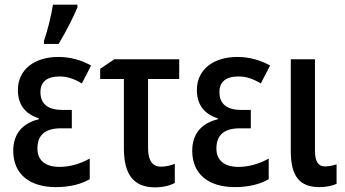

<svg xmlns="http://www.w3.org/2000/svg" viewBox="-20 -795 1484 826"><path d="M169 -606H232C266 -662 295 -720 313 -763V-775H208C200 -725 184 -661 169 -619ZM221 10C280 10 330 -3 366 -24V-113C324 -89 278 -77 236 -77C174 -77 141 -106 141 -156C141 -213 173 -243 242 -243H289V-322H249C188 -322 154 -346 154 -399C154 -443 182 -466 236 -466C269 -466 297 -457 332 -436L372 -513C329 -537 282 -550 231 -550C126 -550 57 -494 57 -408C57 -346 87 -305 147 -286V-282C74 -264 37 -217 37 -146C37 -47 106 10 221 10Z M647 11C681 11 713 3 732 -8V-90C711 -82 691 -78 672 -78C636 -78 617 -105 617 -157V-455H751V-540H472L411 -499V-455H513V-157C513 -44 555 11 647 11Z M991 10C1050 10 1100 -3 1136 -24V-113C1094 -89 1048 -77 1006 -77C944 -77 911 -106 911 -156C911 -213 943 -243 1012 -243H1059V-322H1019C958 -322 924 -346 924 -399C924 -443 952 -466 1006 -466C1039 -466 1067 -457 1102 -436L1142 -513C1099 -537 1052 -550 1001 -550C896 -550 827 -494 827 -408C827 -346 857 -305 917 -286V-282C844 -264 807 -217 807 -146C807 -47 876 10 991 10Z M1354 10C1381 10 1407 5 1428 -4V-88C1413 -83 1393 -79 1378 -79C1350 -79 1335 -99 1335 -147V-540H1231V-145C1231 -38 1268 10 1354 10Z"/></svg>

Font: Kathrein 67 Medium Condensed
Style: Regular
Weight: 500
Width: 3
Designer: Lazydogs Typefoundry, based on Open Sans by Ascender Corporation
Foundry: Lazydogs Typefoundry
Version: Version 1.003;PS 001.003;hotconv 1.0.88;makeotf.lib2.5.64775